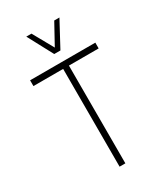

<svg xmlns="http://www.w3.org/2000/svg" viewBox="-197 -875 824 956"><g transform="rotate(-30 215.0 -396.5)"><path d="M232.4 -648.9 310.1 -793.5H280.3L215.3 -675.3L149.4 -793.5H119.6L196.8 -648.9ZM402.3 -595.7H27.3V-562.5H198.2V-0.5H231.4V-562.5H402.3Z"/></g></svg>

Font: Now ExtraLight
Style: Regular
Weight: 200
Designer: Alfredo Marco Pradil
Foundry: Alfredo Marco Pradil
Version: Version 1.200;hotconv 1.0.109;makeotfexe 2.5.65596